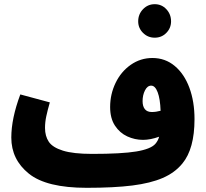

<svg xmlns="http://www.w3.org/2000/svg" viewBox="-20 -876 984 917"><path d="M909 -307Q909 -165 851 -95Q815 -51 757 -26Q699 -1 612 10Q525 21 394 21Q202 21 118 -46.5Q34 -114 34 -219Q34 -310 77 -425L218 -387Q207 -349 201 -320.5Q195 -292 195 -265Q195 -226 213 -199Q231 -172 280.5 -156.5Q330 -141 420 -141Q561 -141 630.5 -152.5Q700 -164 722 -189Q735 -204 740 -223Q698 -208 663 -208Q624 -208 588 -224.5Q552 -241 529 -276Q506 -311 506 -365Q506 -426 532 -480Q558 -534 604.5 -566.5Q651 -599 708 -599Q769 -599 814.5 -561Q860 -523 884.5 -457Q909 -391 909 -307ZM705 -341Q725 -341 747 -347Q745 -404 733 -435.5Q721 -467 702 -467Q684 -467 672.5 -444.5Q661 -422 661 -393Q661 -368 672 -354.5Q683 -341 705 -341ZM640 -774Q640 -808 663 -832Q686 -856 719 -856Q752 -856 774.5 -832Q797 -808 797 -774Q797 -742 774.5 -719Q752 -696 719 -696Q686 -696 663 -719Q640 -742 640 -774Z"/></svg>

Font: Noto Sans Arabic CondBlack
Style: Regular
Weight: 900
Width: 3
Designer: Nadine Chahine
Foundry: Monotype Imaging Inc.
Version: Version 1.001